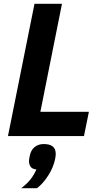

<svg xmlns="http://www.w3.org/2000/svg" viewBox="-20 -718 550 1013"><path d="M423 0H22L162 -698H307L193 -128H449ZM211 42Q243 42 258.5 55Q274 68 274 93Q274 99 273.5 104Q273 109 271 120Q262 165 234.5 208Q207 251 175 275H92Q121 253 140 229.5Q159 206 172 176Q150 174 141.5 161.5Q133 149 133 131Q133 127 134 121Q135 115 137 104Q143 74 162.5 58Q182 42 211 42Z"/></svg>

Font: IBM Plex Sans
Style: Bold Italic
Weight: 700
Italic angle: -11.31°
Designer: Mike Abbink, Paul van der Laan, Pieter van Rosmalen
Foundry: Bold Monday
Version: Version 3.201